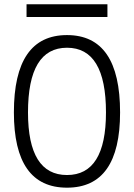

<svg xmlns="http://www.w3.org/2000/svg" viewBox="-20 -867 626 897"><path d="M293 9.8Q44.9 9.8 44.9 -341.8Q44.9 -703.1 293 -703.1Q541 -703.1 541 -341.8Q541 9.8 293 9.8ZM293 -49.3Q475.1 -49.3 475.1 -341.8Q475.1 -644 293 -644Q110.8 -644 110.8 -341.8Q110.8 -49.3 293 -49.3ZM104 -787.6V-847.2H481.9V-787.6Z"/></svg>

Font: Cascadia Mono PL Light
Style: Regular
Weight: 300
Monospace: yes
Designer: Aaron Bell
Foundry: Saja Typeworks
Version: Version 2404.023; ttfautohint (v1.8.4)